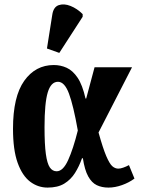

<svg xmlns="http://www.w3.org/2000/svg" viewBox="-20 -841 641 871"><path d="M196 10Q152 10 116.5 -17Q81 -44 60 -102.5Q39 -161 39 -257Q39 -403 90 -474.5Q141 -546 224 -546Q255 -546 282.5 -533.5Q310 -521 332 -488.5Q354 -456 368 -394H371L409 -536H579L427 -240Q447 -168 462 -133Q477 -98 489.5 -87Q502 -76 517 -76Q526 -76 539 -80.5Q552 -85 565 -92L590 -31Q566 -13 534 -1.5Q502 10 472 10Q442 10 419 -1Q396 -12 380 -41Q364 -70 356 -123H352Q339 -86 320 -56Q301 -26 271.5 -8Q242 10 196 10ZM237 -64Q266 -64 289 -114.5Q312 -165 333 -249Q313 -362 293 -416Q273 -470 243 -470Q211 -470 196.5 -421.5Q182 -373 182 -264Q182 -186 188 -142.5Q194 -99 206 -81.5Q218 -64 237 -64ZM249 -601 193 -621 217 -773Q222 -809 246 -817.5Q270 -826 300 -814Q330 -802 355 -777V-765Z"/></svg>

Font: Noto Serif ExtraCondensed ExtraBold
Style: Regular
Weight: 800
Width: 2
Designer: Monotype Design Team
Foundry: Monotype Imaging Inc.
Version: Version 2.013; ttfautohint (v1.8.4.7-5d5b)